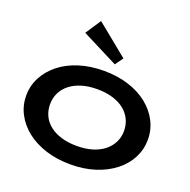

<svg xmlns="http://www.w3.org/2000/svg" viewBox="-173 -1196 1360 1376"><g transform="rotate(20 507.0 -507.5)"><path d="M508 13Q405 13 319.5 -14.5Q234 -42 172.5 -90.5Q111 -139 77 -204Q43 -269 43 -343Q43 -418 77 -483Q111 -548 172.5 -597Q234 -646 319.5 -673Q405 -700 508 -700Q611 -700 696 -673Q781 -646 842.5 -597Q904 -548 937.5 -483Q971 -418 971 -343Q971 -269 937.5 -204Q904 -139 842.5 -90.5Q781 -42 696 -14.5Q611 13 508 13ZM507 -127Q574 -127 626.5 -143.5Q679 -160 715 -189.5Q751 -219 770 -258.5Q789 -298 789 -343Q789 -390 770 -430Q751 -470 715 -499Q679 -528 626.5 -544Q574 -560 507 -560Q440 -560 387.5 -543.5Q335 -527 298.5 -497.5Q262 -468 243.5 -428.5Q225 -389 225 -343Q225 -296 243.5 -256.5Q262 -217 298.5 -188Q335 -159 387.5 -143Q440 -127 507 -127ZM563 -770 287 -910 365 -1028 607 -831Z"/></g></svg>

Font: BioRhyme SemiExpanded ExtraBold
Style: Regular
Weight: 800
Width: 6
Designer: Aoife Mooney
Foundry: Aoife Mooney Type
Version: Version 1.600;gftools[0.9.33]